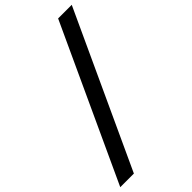

<svg xmlns="http://www.w3.org/2000/svg" viewBox="-318 -908 1136 1136"><g transform="rotate(-45 250.0 -340.0)"><path d="M-30 143 416 -823H530L84 143Z"/></g></svg>

Font: Iosevka Term Curly
Style: Bold Italic
Weight: 700
Italic angle: -9°
Designer: Belleve Invis
Foundry: Belleve Invis
Version: Version 32.3.0